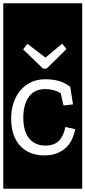

<svg xmlns="http://www.w3.org/2000/svg" viewBox="-32 -937 521 1170"><path d="M373 -638 347 -671 245 -586 135 -670 109 -636 230 -519H252ZM366 -163Q356 -108 327 -79Q298 -50 246 -50Q180 -50 145 -94.5Q110 -139 110 -220Q110 -256 117.5 -287.5Q125 -319 141 -343Q157 -367 182 -380.5Q207 -394 243 -394Q298 -394 338 -369L355 -294L413 -301L396 -408Q362 -434 325.5 -444Q289 -454 244 -454Q192 -454 153 -434Q114 -414 88 -381Q62 -348 49 -305Q36 -262 36 -216Q36 -108 90.5 -49Q145 10 238 10Q284 10 317.5 -4Q351 -18 373.5 -40.5Q396 -63 408.5 -92Q421 -121 426 -150ZM-12 -917H469V213H-12Z"/></svg>

Font: Zilla Slab Regular Highlight
Style: Regular
Weight: 410
Designer: Typotheque Type Foundry
Foundry: Typotheque type foundry
Version: Version 1.0; 2017